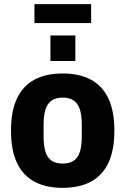

<svg xmlns="http://www.w3.org/2000/svg" viewBox="-20 -893 604 925"><path d="M282 12Q202 12 146.5 -17.5Q91 -47 62 -108Q33 -169 33 -264Q33 -358 62 -419Q91 -480 146.5 -509.5Q202 -539 282 -539Q362 -539 417.5 -509.5Q473 -480 502 -419Q531 -358 531 -264Q531 -169 502 -108Q473 -47 417.5 -17.5Q362 12 282 12ZM282 -105Q315 -105 335.5 -119Q356 -133 365 -162Q374 -191 374 -235V-291Q374 -336 365 -365Q356 -394 335.5 -408.5Q315 -423 282 -423Q249 -423 228.5 -408.5Q208 -394 199 -365Q190 -336 190 -291V-235Q190 -191 199 -162Q208 -133 228.5 -119Q249 -105 282 -105ZM223 -599V-722H343V-599ZM146 -782V-873H419V-782Z"/></svg>

Font: Archivo SemiCondensed ExtraBold
Style: Regular
Weight: 800
Width: 4
Designer: Hector Gatti
Foundry: Omnibus-Type
Version: Version 2.001